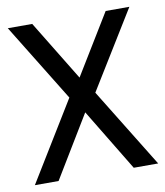

<svg xmlns="http://www.w3.org/2000/svg" viewBox="-67 -598 562 654"><g transform="rotate(-10 214.0 -271.0)"><path d="M259 -274.5 428 0H343.5L213.5 -214.5L83.5 0H1.5L169 -273.5L3.5 -542.5H88L215 -334.5L342 -542.5H424Z"/></g></svg>

Font: Encode Sans Condensed
Style: Regular
Weight: 400
Width: 3
Designer: Multiple Designers
Foundry: Impallari Type
Version: Version 2.000